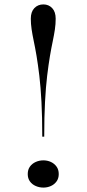

<svg xmlns="http://www.w3.org/2000/svg" viewBox="-20 -835 392 870"><path d="M176.5 -815Q200.6 -815 216.4 -798.3Q232.3 -781.5 232.3 -750.2Q232.3 -725.9 228.7 -701.5Q225.1 -677.2 219 -648.1Q212.8 -618.9 206.3 -580.8Q199.9 -542.7 193.7 -491.8Q187.6 -441 184 -373.2Q180.4 -305.4 180.4 -215.6H171.5Q171.5 -305.4 167.9 -373.2Q164.3 -441 158.2 -492.1Q152 -543.2 145.6 -581.6Q139.1 -619.9 132.9 -649.1Q126.8 -678.2 123.2 -702.5Q119.6 -726.9 119.6 -750.2Q119.6 -781.5 135.7 -798.3Q151.9 -815 176.5 -815ZM176.5 -108.4Q194.9 -108.4 210.7 -101.1Q226.5 -93.7 236.3 -80Q246.2 -66.4 246.2 -46.1Q246.2 -26.7 236.3 -13Q226.5 0.7 210.7 7.8Q194.9 15 176.5 15Q158.1 15 141.8 7.8Q125.4 0.7 115.6 -13Q105.7 -26.7 105.7 -46.1Q105.7 -66.4 115.6 -80Q125.4 -93.7 141.8 -101.1Q158.1 -108.4 176.5 -108.4Z"/></svg>

Font: Kalnia Thin
Style: Regular
Weight: 100
Version: Version 1.105